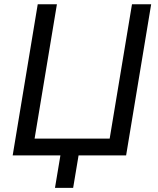

<svg xmlns="http://www.w3.org/2000/svg" viewBox="-20 -748 758 924"><path d="M586.9 0H41L161.6 -727.5H253.9L146.5 -81.1H507.8L615.2 -727.5H707.5ZM244.6 156.2 275.9 -31.2H363.3L332 156.2Z"/></svg>

Font: Inter 16pt
Style: Italic
Weight: 400
Italic angle: -9.3988°
Version: Version 4.001;git-66647c0bb